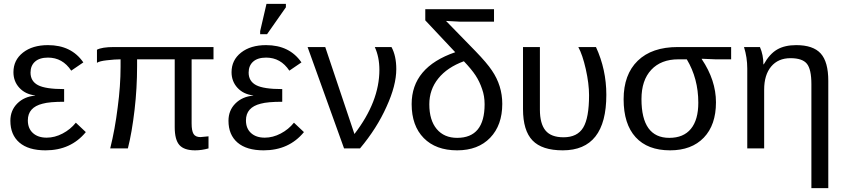

<svg xmlns="http://www.w3.org/2000/svg" viewBox="-20 -773 4399 1000"><path d="M223 -56Q265 -56 306 -77.5Q347 -99 375 -134L427 -85Q349 10 217 10Q128 10 81 -30.5Q34 -71 34 -144Q34 -198 70 -234Q106 -270 163 -275V-276Q112 -282 81 -315.5Q50 -349 50 -397Q50 -460 99.5 -499Q149 -538 230 -538Q352 -538 414 -448L351 -405Q306 -473 230 -473Q186 -473 162.5 -452Q139 -431 139 -395Q139 -350 178 -329.5Q217 -309 314 -309V-243Q238 -243 202 -233Q125 -214 125 -146Q125 -104 151.5 -80Q178 -56 223 -56Z M996 10Q939 10 914.5 -17.5Q890 -45 890 -111V-464H694V-429Q694 -313 681 -202Q667 -82 646 0H554Q579 -100 593 -214Q608 -326 608 -425V-464Q579 -464 536 -459Q499 -455 485 -446V-514Q511 -528 574 -528H1092V-464H978V-130Q978 -92 988 -75.5Q998 -59 1024 -59L1066 -63V0Q1030 10 996 10Z M1359 -56Q1401 -56 1442 -77.5Q1483 -99 1511 -134L1563 -85Q1485 10 1353 10Q1264 10 1217 -30.5Q1170 -71 1170 -144Q1170 -198 1206 -234Q1242 -270 1299 -275V-276Q1248 -282 1217 -315.5Q1186 -349 1186 -397Q1186 -460 1235.5 -499Q1285 -538 1366 -538Q1488 -538 1550 -448L1487 -405Q1442 -473 1366 -473Q1322 -473 1298.5 -452Q1275 -431 1275 -395Q1275 -350 1314 -329.5Q1353 -309 1450 -309V-243Q1374 -243 1338 -233Q1261 -214 1261 -146Q1261 -104 1287.5 -80Q1314 -56 1359 -56ZM1371 -595H1335V-611L1368 -753H1469V-735Z M2044 -413Q2044 -328 1993 -217Q1943 -105 1855 0H1772L1582 -528H1674L1826 -75Q1956 -244 1956 -409Q1956 -476 1932 -528H2019Q2044 -482 2044 -413Z M2504 -230Q2504 -273 2491 -309Q2478 -348 2457 -380Q2436 -412 2396 -454Q2309 -422 2262.5 -364Q2216 -306 2216 -230Q2216 -147 2254.5 -101Q2293 -55 2361 -55Q2504 -55 2504 -230ZM2553 -660H2378L2303 -664L2457 -506Q2516 -445 2542 -406Q2596 -327 2596 -232Q2596 -121 2533 -55.5Q2470 10 2361 10Q2250 10 2187 -54Q2124 -118 2124 -231Q2124 -423 2351 -501L2195 -667V-725H2553Z M3138 -279Q3138 10 2911 10Q2803 10 2753.5 -41.5Q2704 -93 2704 -205V-528H2792V-202Q2792 -129 2821 -93.5Q2850 -58 2915 -58Q2987 -58 3017.5 -108.5Q3048 -159 3048 -277Q3048 -337 3031 -413Q3014 -488 2992 -528H3084Q3138 -411 3138 -279Z M3709 -240Q3709 -122 3645.5 -56Q3582 10 3470 10Q3353 10 3290.5 -58.5Q3228 -127 3228 -256Q3228 -385 3301.5 -456.5Q3375 -528 3510 -528H3788V-464H3707L3635 -467V-465Q3709 -355 3709 -240ZM3617 -238Q3617 -364 3557 -464H3513Q3423 -464 3372 -409.5Q3321 -355 3321 -257Q3321 -55 3466 -55Q3540 -55 3578.5 -102Q3617 -149 3617 -238Z M4294 207H4206V-335Q4206 -412 4182.5 -441Q4159 -470 4097 -470Q4033 -470 3996.5 -426.5Q3960 -383 3960 -306V0H3872V-416Q3872 -474 3855 -528H3938Q3956 -487 3956 -438H3958Q3988 -492 4027.5 -515Q4067 -538 4127 -538Q4215 -538 4254.5 -494.5Q4294 -451 4294 -352Z"/></svg>

Font: Libra Sans
Style: Regular
Weight: 400
Foundry: Context Ltd
Version: Version 1.002